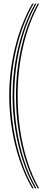

<svg xmlns="http://www.w3.org/2000/svg" viewBox="-20 -820 262 1040"><path d="M154.5 200Q113.8 129.8 86 46.9Q58.2 -36 44.1 -124.8Q30 -213.5 30 -301Q30 -433.2 61.6 -562Q93.2 -690.8 154.5 -800H162Q101.5 -691.8 70.2 -563Q39 -434.2 39 -301Q39 -212.8 53 -123.8Q67 -34.8 94.4 47.9Q121.8 130.5 162 200ZM169.5 200Q129.8 131.2 102.8 48.8Q75.8 -33.8 62 -123Q48.2 -212.2 48.2 -301Q48.2 -435 79 -563.8Q109.8 -692.5 169.5 -800H177Q118 -693.5 87.6 -564.8Q57.2 -436 57.2 -301Q57.2 -211.5 70.8 -122.1Q84.2 -32.8 110.9 49.6Q137.5 132 177 200ZM184.5 200Q145.2 132.5 119 50.5Q92.8 -31.5 79.6 -121.1Q66.5 -210.8 66.5 -301Q66.5 -436.8 96.1 -565.5Q125.8 -694.2 184.5 -800H192Q134 -695 104.8 -566.4Q75.5 -437.8 75.5 -301Q75.5 -210 88.5 -120.2Q101.5 -30.5 127.4 51.4Q153.2 133.2 192 200Z"/></svg>

Font: Big Shoulders Inline Display Light
Style: Regular
Weight: 300
Designer: Patric King
Foundry: XO Type Co
Version: Version 1.000